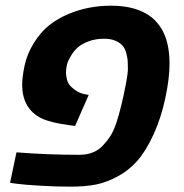

<svg xmlns="http://www.w3.org/2000/svg" viewBox="-20 -660 660 689"><path d="M59.6 -356.4Q59.6 -383.8 68.4 -425.3Q77.1 -466.8 101.8 -506.3Q126.5 -545.9 157.7 -570.3Q189 -594.7 228 -610.8Q297.9 -639.6 378.9 -639.6Q470.7 -639.6 524.4 -597.7Q543.9 -582 559.6 -556.6Q588.4 -508.8 588.4 -431.6Q588.4 -378.4 573.2 -307.6Q558.1 -236.8 531.2 -178Q504.4 -119.1 473.4 -83.7Q442.4 -48.3 402.3 -26.9Q362.3 -5.4 324.5 2.2Q286.6 9.8 232.4 9.8Q178.2 9.8 122.1 6.3Q65.9 2.9 41 -0.5L16.1 -3.9L39.1 -113.3Q149.4 -104.5 265.1 -104.5Q318.8 -104.5 350.1 -138.7Q365.7 -155.3 377 -173.3Q388.2 -191.4 397.5 -218.8Q416 -275.9 431.6 -357.4Q439 -396 439 -414.1Q439 -432.1 438.2 -442.4Q437.5 -452.6 432.9 -470Q428.2 -487.3 418.9 -497.1Q396 -521 354 -521Q323.2 -521 298.8 -512Q274.4 -502.9 260.7 -491.2Q247.1 -479.5 237.3 -463.9Q222.7 -440.9 219.7 -425.3Q216.8 -409.7 216.8 -398.7Q216.8 -387.7 220.7 -373Q224.6 -358.4 236.3 -347.7Q258.8 -327.1 280.3 -322.8L298.3 -319.3L249.5 -208L224.6 -211.4Q160.2 -220.2 128.9 -235.4Q59.6 -269.5 59.6 -356.4Z"/></svg>

Font: Open Sans Hebrew
Style: Bold Italic
Weight: 700
Italic angle: -12°
Foundry: Ascender Corporation, Yanek Iontef
Version: Version 2.001;PS 002.001;hotconv 1.0.70;makeotf.lib2.5.58329